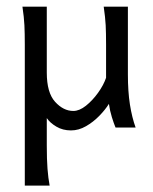

<svg xmlns="http://www.w3.org/2000/svg" viewBox="-20 -394 474 593"><path d="M56.6 179.2V-256.3Q56.6 -291 55.4 -315.9Q54.2 -340.8 49.3 -373.5H124.5Q124.5 -373.5 124.5 -349.6Q124.5 -325.7 124.5 -290.8Q124.5 -255.9 124.5 -222.4Q124.5 -189 124.5 -169.9Q124.5 -107.9 150.1 -79.6Q175.8 -51.3 206.5 -51.3Q225.1 -51.3 245.4 -67.4Q265.6 -83.5 282.7 -107.2Q299.8 -130.9 307.6 -153.8V-256.3Q307.6 -292.5 306.4 -316.2Q305.2 -339.8 300.3 -373.5H375Q375 -373.5 375 -351.6Q375 -329.6 375 -295.9Q375 -262.2 375 -226.8Q375 -191.4 375 -164.6Q375 -111.3 381.3 -71Q387.7 -30.8 398.9 0H336.9Q331.5 -12.7 325.4 -32.5Q319.3 -52.2 316.4 -73.2Q305.2 -55.2 286.6 -36.1Q268.1 -17.1 245.6 -4.2Q223.1 8.8 199.2 8.8Q173.8 8.8 154.1 -2.9Q134.3 -14.6 124.5 -29.3V54.7Q124.5 98.6 126.7 127.2Q128.9 155.8 133.3 179.2Z"/></svg>

Font: Harmattan
Style: Regular
Weight: 400
Designer: George W. Nuss III and SIL International
Foundry: SIL International
Version: Version 4.000